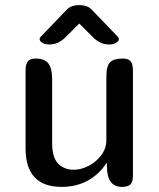

<svg xmlns="http://www.w3.org/2000/svg" viewBox="-20 -731 620 751"><path d="M269 -67Q297 -67 327 -82.5Q357 -98 376.5 -124.5Q396 -151 396 -182V-430Q396 -473 410.5 -487.5Q425 -502 460 -502Q483 -502 491.5 -490.5Q500 -479 500 -455V-43Q500 -19 490 -9.5Q480 0 457 0Q428 0 413 -20Q398 -40 398 -86V-93H396Q370 -51 325 -25.5Q280 0 221 0Q80 0 80 -151V-455Q80 -479 88.5 -490.5Q97 -502 120 -502Q154 -502 169 -483Q184 -464 184 -420V-170Q184 -115 207.5 -91Q231 -67 269 -67ZM173 -557Q157 -557 146 -563.5Q135 -570 135 -578Q135 -583 139 -587L241 -693Q258 -711 290 -711Q323 -711 339 -693L441 -587Q445 -583 445 -578Q445 -570 434 -563.5Q423 -557 407 -557Q371 -557 342 -587L290 -639L238 -587Q209 -557 173 -557Z"/></svg>

Font: Marmelad for Arash.Academy
Style: Regular
Weight: 400
Designer: Manvel Shmavonyan
Foundry: Cyreal
Version: Version 1.110;Glyphs 3.2 (3202)